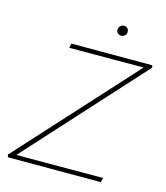

<svg xmlns="http://www.w3.org/2000/svg" viewBox="-120 -910 863 1001"><g transform="rotate(15 311.5 -409.5)"><path d="M17 0 14 -14 595 -652 604 -635 178 -634 184 -658H620L623 -646L41 -6L32 -23L524 -24L519 0ZM423 -765Q415 -765 409 -768.5Q403 -772 399.5 -778.5Q396 -785 397 -793Q398 -804 406.5 -811.5Q415 -819 425 -819Q434 -819 440 -815Q446 -811 449 -804.5Q452 -798 451 -790Q450 -779 442 -772Q434 -765 423 -765Z"/></g></svg>

Font: Ysabeau Office Thin
Style: Italic
Weight: 250
Italic angle: -12°
Designer: Christian Thalmann (Catharsis Fonts)
Version: Version 2.001;gftools[0.9.30]; featfreeze: tnum,lnum,ss02